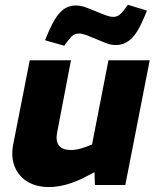

<svg xmlns="http://www.w3.org/2000/svg" viewBox="-20 -766 648 795"><path d="M183 8.5Q129.5 8.5 92.5 -14.5Q55.6 -37.5 40.1 -78.2Q24.7 -118.9 35.2 -170.8L103.2 -516.4H273.9L216.4 -216.7Q209.9 -182.5 223.9 -163.7Q238 -144.9 274.6 -144.9Q289.1 -144.9 303.2 -148.1Q317.3 -151.4 331.9 -156.5L361 -167.5L429.1 -516.4H599.9L498.9 0H372.9L370 -91.4L401.3 -68.8L340.3 -36.9Q297.3 -13.9 257.9 -2.7Q218.5 8.5 183 8.5ZM246.1 -576.6 166.4 -599.5 174.9 -620Q195.9 -669.9 214.3 -696.6Q232.8 -723.3 252.5 -733.3Q272.1 -743.3 294.1 -743.3Q315.1 -743.3 338.9 -734.2Q362.6 -725.2 384.2 -716.2Q405.2 -707.1 421.5 -701.6Q437.7 -696.1 447.3 -696.1Q462.7 -696.1 473 -703.4Q483.3 -710.6 495.8 -727.6L509.3 -746.2L588.5 -722.2L579 -699.2Q550 -628.4 521.8 -604Q493.7 -579.5 459.8 -579.5Q439.3 -579.5 417.5 -588Q395.8 -596.6 374.7 -605.6Q356.2 -613.6 338.2 -620.4Q320.2 -627.2 308.6 -627.2Q292.1 -627.2 282.4 -619.9Q272.6 -612.7 259.6 -595.1Z"/></svg>

Font: REM Medium
Style: Italic
Weight: 500
Italic angle: -11°
Designer: Octavio Pardo
Foundry: Ashler Design
Version: Version 1.005;gftools[0.9.28]